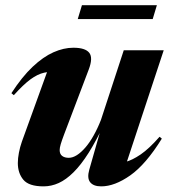

<svg xmlns="http://www.w3.org/2000/svg" viewBox="-20 -682 634 716"><path d="M313 -49.5 365 -232 370.5 -224Q339.5 -158 310.8 -112.5Q282 -67 254.2 -39.5Q226.5 -12 199 0.5Q171.5 13 142.5 13Q87.5 13 67 -11.8Q46.5 -36.5 46.5 -74Q46.5 -91.5 50.5 -112.5Q54.5 -133.5 61.5 -153.5L169.5 -452L198 -413.5Q169.5 -416.5 144.8 -411Q120 -405.5 93.5 -386Q67 -366.5 31.5 -327L22.5 -334.5Q62 -395.5 101.5 -432.8Q141 -470 179.2 -487Q217.5 -504 253.5 -504Q298 -504 312.8 -485.2Q327.5 -466.5 311 -423L219 -180.5Q210.5 -158 206.5 -144.5Q202.5 -131 202.5 -122.5Q202.5 -107.5 211.8 -100.5Q221 -93.5 236.5 -93.5Q251 -93.5 266.8 -103.5Q282.5 -113.5 298.5 -132Q314.5 -150.5 329.2 -176.8Q344 -203 356.5 -235L441.5 -494.5H590.5L441 -42L400.5 -72Q422 -71.5 447.5 -78Q473 -84.5 504.8 -106.2Q536.5 -128 575 -172L583.5 -165Q524 -69 465.8 -28Q407.5 13 357.5 13Q328.5 13 316.2 -2.5Q304 -18 313 -49.5ZM270 -611 285.5 -662.5H565L549.5 -611Z"/></svg>

Font: Newsreader 60pt
Style: Bold Italic
Weight: 700
Italic angle: -17°
Designer: Hugues Gentile
Foundry: Production Type
Version: Version 1.003